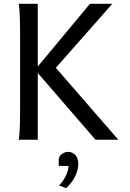

<svg xmlns="http://www.w3.org/2000/svg" viewBox="-20 -733 680 1007"><path d="M178.2 -712.9H78.1C85.4 -673.8 85.4 -596.7 85.4 -500.5V-212.4C85.4 -116.2 85.4 -39.1 78.1 0H178.2V-350.1L481 0H600.6L272.9 -377.4L568.8 -712.9H451.7L178.2 -384.3ZM288.1 137.2H339.4C339.4 173.8 311 218.8 290 239.7L326.7 253.9C369.6 214.4 390.6 168.9 390.6 124C390.6 87.9 366.7 63.5 337.9 63.5C316.4 63.5 292.5 77.1 288.1 100.1Z"/></svg>

Font: Andika
Style: Regular
Weight: 400
Designer: Victor Gaultney, Annie Olsen, Julie Remington, Don Collingsworth, Eric Hays
Foundry: SIL International
Version: Version 1.000